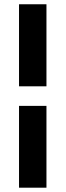

<svg xmlns="http://www.w3.org/2000/svg" viewBox="-20 -726 306 896"><path d="M68.8 -706.1H196.8V-323.2H68.8ZM68.8 149.9V-231.9H196.8V149.9Z"/></svg>

Font: TASA Orbiter Deck
Style: Bold
Weight: 700
Designer: Weizhong Zhang
Version: Version 1.000;Glyphs 3.1.2 (3151)